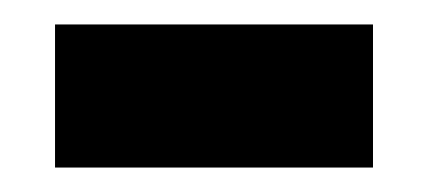

<svg xmlns="http://www.w3.org/2000/svg" viewBox="-20 -351 350 157"><path d="M25 -214V-331H285V-214Z"/></svg>

Font: Noto Serif Khmer ExtraBold
Style: Regular
Weight: 800
Version: Version 2.003